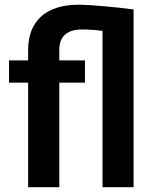

<svg xmlns="http://www.w3.org/2000/svg" viewBox="-20 -780 643 800"><path d="M227.1 -435.5H334V-528.3H227.1V-572.3C227.1 -628.9 259.3 -657.2 323.2 -657.2C348.6 -657.2 376.5 -655.3 407.2 -651.4V0H536.6V-740.7C468.8 -749.5 359.9 -760.3 306.6 -760.3C173.8 -760.3 97.2 -693.8 97.2 -572.3V-528.3H17.6V-435.5H97.2V0H227.1Z"/></svg>

Font: Vazirmatn SemiBold
Style: Regular
Weight: 600
Designer: Saber Rastikerdar
Foundry: Saber Rastikerdar
Version: Version 33.003